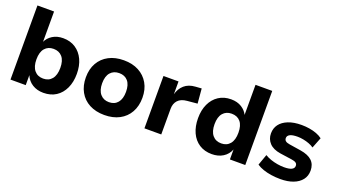

<svg xmlns="http://www.w3.org/2000/svg" viewBox="-61 -1205 3022 1716"><g transform="rotate(20 1450.5 -347.0)"><path d="M383 11Q323 11 278 -17Q233 -45 212 -97H213V0H68V-705H226V-413H224Q243 -456 285 -482.5Q327 -509 386 -509Q454 -509 504 -476Q554 -443 581 -385Q608 -327 608 -250Q608 -172 580.5 -113Q553 -54 503 -21.5Q453 11 383 11ZM338 -108Q391 -108 421 -144.5Q451 -181 451 -250Q451 -319 420.5 -354.5Q390 -390 337 -390Q285 -390 254.5 -354.5Q224 -319 224 -250Q224 -181 254.5 -144.5Q285 -108 338 -108Z M963 11Q881 11 820.5 -21Q760 -53 727 -112Q694 -171 694 -250Q694 -329 727 -387Q760 -445 820.5 -477Q881 -509 963 -509Q1045 -509 1105 -477Q1165 -445 1198.5 -387Q1232 -329 1232 -250Q1232 -171 1199 -112Q1166 -53 1105.5 -21Q1045 11 963 11ZM963 -111Q1016 -111 1046 -147Q1076 -183 1076 -250Q1076 -317 1046 -352Q1016 -387 963 -387Q910 -387 879.5 -352Q849 -317 849 -250Q849 -183 880 -147Q911 -111 963 -111Z M1342 0V-498H1485V-373H1484Q1499 -432 1539 -467Q1579 -502 1644 -506L1701 -510L1713 -370L1616 -361Q1559 -356 1530.5 -325Q1502 -294 1502 -244V0Z M1985 11Q1916 11 1865.5 -21.5Q1815 -54 1788 -113Q1761 -172 1761 -250Q1761 -327 1788 -385Q1815 -443 1865 -476Q1915 -509 1983 -509Q2042 -509 2084 -482.5Q2126 -456 2145 -413H2142V-705H2301V0H2155V-97H2156Q2136 -45 2091 -17Q2046 11 1985 11ZM2032 -108Q2085 -108 2115 -144.5Q2145 -181 2145 -250Q2145 -319 2115 -354.5Q2085 -390 2031 -390Q1979 -390 1948.5 -354.5Q1918 -319 1918 -250Q1918 -181 1948.5 -144.5Q1979 -108 2032 -108Z M2637 11Q2591 11 2549 4.5Q2507 -2 2472 -14Q2437 -26 2411 -44L2448 -148Q2474 -132 2505 -121.5Q2536 -111 2569 -105.5Q2602 -100 2632 -100Q2681 -100 2704.5 -112Q2728 -124 2728 -147Q2728 -166 2714.5 -175.5Q2701 -185 2672 -189L2560 -205Q2490 -216 2455 -253.5Q2420 -291 2420 -345Q2420 -394 2447 -430.5Q2474 -467 2526.5 -488Q2579 -509 2653 -509Q2691 -509 2728 -503Q2765 -497 2797 -485Q2829 -473 2852 -455L2812 -353Q2792 -367 2765.5 -377Q2739 -387 2710 -392.5Q2681 -398 2655 -398Q2605 -398 2582 -385.5Q2559 -373 2559 -351Q2559 -333 2571.5 -323Q2584 -313 2611 -309L2720 -292Q2795 -280 2831 -245.5Q2867 -211 2867 -152Q2867 -101 2838.5 -64.5Q2810 -28 2758.5 -8.5Q2707 11 2637 11Z"/></g></svg>

Font: Nunito Sans 9pt ExtraBold
Style: Regular
Weight: 800
Version: Version 3.101;gftools[0.9.27]